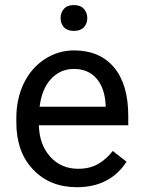

<svg xmlns="http://www.w3.org/2000/svg" viewBox="-20 -740 570 769"><path d="M45.4 0ZM287.6 9.8Q180.2 9.8 112.8 -60.8Q45.4 -131.3 45.4 -249.5V-266.1Q45.4 -344.7 75.4 -406.5Q105.5 -468.3 159.4 -503.2Q213.4 -538.1 276.4 -538.1Q379.4 -538.1 436.5 -470.2Q493.7 -402.3 493.7 -275.9V-238.3H135.7Q137.7 -160.2 181.4 -112.1Q225.1 -64 292.5 -64Q340.3 -64 373.5 -83.5Q406.7 -103 431.6 -135.3L486.8 -92.3Q420.4 9.8 287.6 9.8ZM276.4 -463.9Q221.7 -463.9 184.6 -424.1Q147.5 -384.3 138.7 -312.5H403.3V-319.3Q399.4 -388.2 366.2 -426Q333 -463.9 276.4 -463.9ZM222.7 -667.5Q222.7 -689.5 236.1 -704.6Q249.5 -719.7 275.9 -719.7Q302.2 -719.7 315.9 -704.6Q329.6 -689.5 329.6 -667.5Q329.6 -645.5 315.9 -630.9Q302.2 -616.2 275.9 -616.2Q249.5 -616.2 236.1 -630.9Q222.7 -645.5 222.7 -667.5Z"/></svg>

Font: Roboto
Style: Regular
Weight: 400
Designer: Google
Version: Version 2.134; 2016; ttfautohint (v1.6)